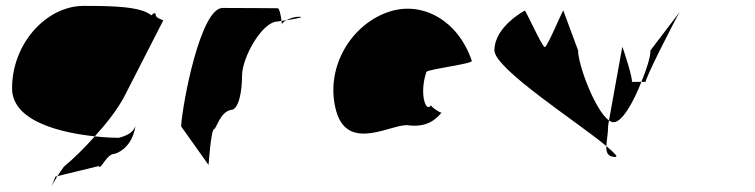

<svg xmlns="http://www.w3.org/2000/svg" viewBox="-20 -574 2564 652"><path d="M21 -274C21 -158 198 -122 302 -111C341 -154 378 -201 402 -246L534 -504C541 -504 509 -512 509 -522C509 -533 502 -530 494 -522C458 -552 363 -554 264 -554C139 -554 21 -428 21 -274ZM168 26C149 76 151 62 175 24ZM175 24 315 -10C323 6 340 -52 371 -52C394 -60 430 -84 440 -146C432 -124 411 -113 383 -106C368 -106 337 -107 302 -111C267 -72 231 -36 197 -8C188 4 181 15 175 24Z M595 -145 688 -14C688 -6 696 -135 707 -135C717 -142 728 -194 765 -201C789 -201 802 -258 802 -318C802 -378 870 -501 923 -501C923 -501 928 -502 936 -503C934 -520 929 -546 923 -546C923 -546 802 -547 736 -547C661 -547 600 -225 595 -145ZM936 -503C937 -498 937 -494 937 -491C937 -494 943 -500 952 -505C946 -504 941 -504 936 -503ZM952 -505C982 -510 1021 -517 994 -517C978 -517 963 -511 952 -505Z M1122 -196C1163 -52 1319 -160 1370 -148C1410 -144 1447 -152 1479 -191C1471 -193 1442 -212 1444 -217C1426 -188 1403 -257 1428 -330C1438 -340 1592 -358 1582 -368C1535 -506 1414 -570 1304 -535C1171 -493 1081 -341 1122 -196ZM1444 -218V-217ZM1480 -192 1479 -191C1481 -191 1481 -191 1480 -190Z M1659 -403C1659 -340 1945 -157 2039 -78C2040 -97 2045 -120 2045 -146L2048 -165C2002 -197 1943 -353 1943 -403L1893 -538C1893 -546 1839 -414 1830 -414C1821 -414 1762 -546 1762 -538C1762 -538 1659 -484 1659 -403ZM2039 -78C2038 -56 2044 -41 2070 -41C2080 -41 2066 -55 2039 -78ZM2048 -165C2054 -161 2059 -159 2064 -159C2093 -159 2132 -229 2158 -296H2125C2133 -296 2093 -422 2093 -414ZM2158 -296H2173C2165 -296 2268 -499 2288 -533L2189 -403C2189 -381 2176 -339 2158 -296ZM2288 -533 2291 -538C2291 -538 2290 -537 2288 -533Z"/></svg>

Font: Ampere
Style: SCCnd
Weight: 400
Version: Version 1